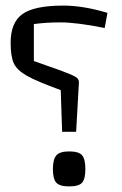

<svg xmlns="http://www.w3.org/2000/svg" viewBox="-20 -660 436 686"><path d="M202 -189 197 -338Q112 -369 76.5 -389Q41 -409 29.5 -433.5Q18 -458 18 -507Q18 -580 60.5 -610Q103 -640 206 -640Q278 -640 364 -614L354 -560Q254 -580 196 -580Q144 -580 101 -574V-442L197 -408Q238 -393 250.5 -385Q263 -377 262 -365L252 -189ZM227 6Q193 6 181 -7.5Q169 -21 169 -56Q169 -90 181 -104.5Q193 -119 227 -119Q262 -119 273.5 -105Q285 -91 285 -56Q285 -21 273.5 -7.5Q262 6 227 6Z"/></svg>

Font: Changa Light
Style: Regular
Weight: 300
Designer: Eduardo Rodriguez Tunni
Foundry: Eduardo Rodriguez Tunni
Version: Version 2.002; ttfautohint (v1.5) -l 8 -r 50 -G 110 -x 14 -H